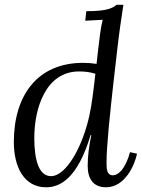

<svg xmlns="http://www.w3.org/2000/svg" viewBox="-20 -775 595 806"><path d="M469.2 -754.9C453.1 -741.2 430.2 -728 342.3 -728L337.9 -688L411.1 -691.9C406.2 -672.9 403.3 -654.8 399.9 -630.9C394 -584.5 389.2 -543.5 385.3 -506.8C367.2 -509.8 348.6 -511.2 329.1 -511.2C136.2 -511.2 38.1 -373.5 38.1 -178.7C38.1 -73.7 81.1 11.2 173.3 11.2C231.9 11.2 305.2 -24.9 360.4 -208H363.3C353 -158.2 348.1 -117.2 348.1 -79.1C348.1 -24.9 371.1 11.2 425.3 11.2C504.9 11.2 545.9 -83 555.2 -129.9L525.9 -136.2C506.3 -64.9 476.1 -39.1 454.1 -39.1C428.2 -39.1 427.2 -65.9 427.2 -91.8C427.2 -164.1 441.9 -298.8 456.1 -426.8L474.1 -583C479 -627.9 490.2 -705.1 498 -754.9ZM312 -475.1C335 -475.1 358.4 -472.7 380.4 -465.3C372.1 -391.1 365.2 -335.4 355 -289.1C326.2 -157.7 257.3 -35.6 194.3 -35.6C142.1 -35.6 124 -105.5 124 -196.3C124 -318.4 170.9 -475.1 312 -475.1Z"/></svg>

Font: Lora Italic
Style: Regular
Weight: 400
Italic angle: -3°
Designer: Olga Karpushina, Alexei Vanyashin
Foundry: Cyreal
Version: Version 1.011;PS 001.011;hotconv 1.0.70;makeotf.lib2.5.58329